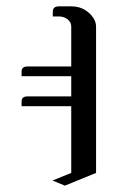

<svg xmlns="http://www.w3.org/2000/svg" viewBox="-20 -459 370 604"><path d="M47.9 -125V-140.1Q47.9 -155.8 66.9 -155.8H204.1V-219.2H47.9V-233.9Q47.9 -250 66.9 -250H204.1V-375Q204.1 -389.2 192.9 -397.9Q181.2 -407.2 166 -407.2H146V-421.9Q146 -439 165 -439H204.1Q236.3 -439 258.8 -419.4Q282.2 -398.9 282.2 -375V85L184.1 125L145 108.9L204.1 85V-125Z"/></svg>

Font: Hhenum
Style: Regular
Weight: 400
Designer: T. Christopher White
Version: Version 1.0